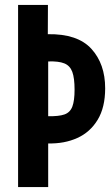

<svg xmlns="http://www.w3.org/2000/svg" viewBox="-20 -755 453 775"><path d="M53 0H174.5V-176Q240 -174.5 292 -198Q344 -221.5 374.2 -271.5Q404.5 -321.5 404.5 -398.5Q404.5 -497 348.8 -558Q293 -619 173 -617L173.5 -735H53ZM174.5 -286V-507Q216.5 -508.5 239.5 -499.2Q262.5 -490 271.8 -465Q281 -440 281 -393Q281 -348.5 272 -324.8Q263 -301 240 -293Q217 -285 174.5 -286Z"/></svg>

Font: League Gothic SemiExpanded
Style: Regular
Weight: 400
Width: 6
Designer: The League of Moveable Type
Version: Version 1.600; ttfautohint (v1.8.3)